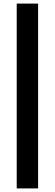

<svg xmlns="http://www.w3.org/2000/svg" viewBox="-20 -828 305 1068"><path d="M73 220V-808H192V220Z"/></svg>

Font: Encode Sans Condensed Thin SemiBold
Style: Regular
Weight: 600
Version: Version 3.002